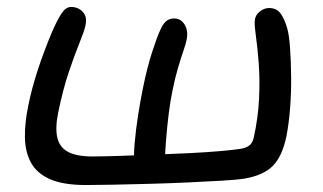

<svg xmlns="http://www.w3.org/2000/svg" viewBox="-20 -522 926 551"><path d="M227 9Q161 9 123 -8Q85 -25 68.5 -56Q52 -87 51.5 -128.5Q51 -170 61 -218Q71 -268 88.5 -321.5Q106 -375 130 -432Q145 -466 157 -484Q169 -502 184 -502Q205 -502 218 -487.5Q231 -473 225 -448Q222 -433 208.5 -400Q195 -367 178 -317Q161 -267 147 -199Q138 -155 144.5 -127Q151 -99 175.5 -86Q200 -73 245 -73Q273 -73 319 -74.5Q365 -76 418 -78Q471 -80 522.5 -82.5Q574 -85 613.5 -88.5Q653 -92 671 -95Q684 -97 694 -103.5Q704 -110 708 -126Q721 -185 723.5 -239.5Q726 -294 722.5 -340Q719 -386 714.5 -417.5Q710 -449 711 -462Q712 -478 725 -488.5Q738 -499 752 -499Q775 -499 786.5 -481.5Q798 -464 805 -438Q810 -419 812.5 -382.5Q815 -346 815.5 -301Q816 -256 812.5 -211.5Q809 -167 802 -131Q790 -73 762.5 -45.5Q735 -18 679 -9Q659 -6 617 -3.5Q575 -1 521 1.5Q467 4 411 5.5Q355 7 306.5 8Q258 9 227 9ZM401 -17Q390 -17 379 -25.5Q368 -34 366 -49Q363 -74 366.5 -112.5Q370 -151 376.5 -192.5Q383 -234 390 -268Q402 -328 417 -374Q432 -420 441 -438Q447 -452 456 -460.5Q465 -469 480 -469Q493 -469 502 -461Q511 -453 515 -440Q519 -427 516 -410Q514 -398 506.5 -376.5Q499 -355 490.5 -326Q482 -297 475 -262Q469 -234 464.5 -198Q460 -162 457 -125.5Q454 -89 453 -59Q453 -49 443.5 -39.5Q434 -30 422.5 -23.5Q411 -17 401 -17Z"/></svg>

Font: Shantell Sans
Style: Italic
Weight: 400
Italic angle: -11°
Designer: Stephen Nixon, Anya Danilova, Shantell Martin
Foundry: Arrow Type
Version: Version 1.011;[c5ecc13dd]